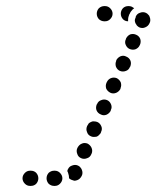

<svg xmlns="http://www.w3.org/2000/svg" viewBox="-20 -586 514 631"><path d="M54 0Q54 10 62 18Q69 25 79 25H81Q92 25 99 18Q106 10 106 0Q106 -10 99 -18Q92 -25 81 -25H79Q69 -25 62 -18Q54 -10 54 0ZM133 0Q133 10 140 18Q148 25 158 25H160Q170 25 177 18Q185 10 185 0Q185 -10 177 -18Q170 -25 160 -25H158Q148 -25 140 -18Q133 -10 133 0ZM202 -28 203 -29Q207 -39 217 -42Q227 -46 236 -42Q241 -40 244 -36Q247 -33 249 -28Q251 -23 251 -18Q251 -13 249 -9L248 -7Q246 -3 242 1Q239 4 234 6Q229 8 224 8Q220 7 215 5Q213 4 211 3Q209 2 207 0Q207 -9 204 -17Q203 -21 201 -24Q201 -25 202 -26Q202 -27 202 -28ZM247 -66Q256 -62 266 -66Q276 -69 280 -79L281 -81Q285 -90 281 -100Q277 -109 268 -114Q263 -116 258 -116Q253 -116 249 -114Q244 -112 241 -109Q237 -105 235 -101L234 -99Q230 -90 234 -80Q237 -70 247 -66ZM279 -138Q283 -136 288 -136Q293 -136 298 -137Q303 -139 306 -143Q310 -146 312 -151V-152Q317 -162 313 -171Q309 -181 300 -185Q295 -187 290 -187Q285 -188 281 -186Q276 -184 272 -181Q269 -177 267 -173L266 -171Q262 -161 266 -152Q269 -142 279 -138ZM311 -210Q320 -205 330 -209Q339 -213 344 -222V-224Q349 -233 345 -243Q341 -253 332 -257Q322 -261 313 -257Q303 -254 299 -244L298 -243Q294 -233 297 -224Q301 -214 311 -210ZM343 -281Q352 -277 362 -281Q371 -285 376 -294V-296Q380 -305 377 -315Q373 -324 364 -329Q354 -333 344 -329Q335 -325 331 -316L330 -314Q326 -305 329 -295Q333 -286 343 -281ZM374 -353Q384 -349 394 -353Q403 -356 407 -366L408 -367Q412 -377 409 -386Q405 -396 395 -400Q386 -405 376 -401Q367 -397 362 -388V-386Q358 -377 361 -367Q365 -357 374 -353ZM406 -425Q416 -421 425 -424Q435 -428 439 -437L440 -439Q444 -448 441 -458Q437 -468 427 -472Q418 -476 408 -473Q399 -469 394 -459V-458Q389 -448 393 -439Q397 -429 406 -425ZM425 -510Q427 -506 430 -502Q434 -498 438 -496Q448 -492 457 -496Q467 -500 471 -509L472 -511Q474 -515 474 -520Q474 -525 472 -530Q471 -535 467 -538Q464 -542 459 -544Q450 -548 440 -544Q430 -541 426 -531V-529Q424 -525 423 -520Q423 -515 425 -510ZM298 -541Q298 -551 305 -559Q313 -566 323 -566H325Q335 -566 342 -559Q350 -551 350 -541Q350 -531 342 -523Q335 -516 325 -516H323Q313 -516 305 -523Q298 -531 298 -541ZM421 -559Q417 -562 413 -564Q408 -566 403 -566H402Q391 -566 384 -559Q377 -551 377 -541Q377 -531 384 -523Q391 -516 401 -516Q401 -519 401 -521Q401 -530 405 -539L406 -540Q409 -548 416 -555Q418 -557 421 -559Z"/></svg>

Font: FRB American Cursive Guidelines Arrows Dotted Black
Style: Bold Italic
Weight: 900
Italic angle: -25°
Version: Version 2.0;Modular Font Editor K font №1